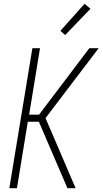

<svg xmlns="http://www.w3.org/2000/svg" viewBox="-20 -988 540 1008"><path d="M29 0 150 -735H190L133 -386H185L449 -735H498L219 -368L377 0H334L184 -349H126L69 0ZM322 -804 297 -826 424 -968 455 -942Z"/></svg>

Font: Iosevka Extralight Oblique
Style: Regular
Weight: 200
Italic angle: -9°
Monospace: yes
Designer: Belleve Invis
Foundry: Belleve Invis
Version: Version 32.5.0; ttfautohint (v1.8.4)